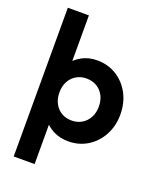

<svg xmlns="http://www.w3.org/2000/svg" viewBox="-166 -821 920 1122"><g transform="rotate(20 294.0 -260.5)"><path d="M326 10Q274 10 232 -11.5Q190 -33 165 -70Q140 -107 138 -155V-326Q140 -374 165.5 -411.5Q191 -449 232.5 -471Q274 -493 326 -493Q393 -493 446 -460Q499 -427 529.5 -370Q560 -313 560 -241Q560 -170 529.5 -113Q499 -56 446 -23Q393 10 326 10ZM58 202V-723H189V-356L167 -239L188 -122V202ZM303 -111Q339 -111 366.5 -127.5Q394 -144 410 -173.5Q426 -203 426 -242Q426 -280 410.5 -309.5Q395 -339 367 -355.5Q339 -372 303 -372Q268 -372 240 -355.5Q212 -339 196.5 -309.5Q181 -280 181 -242Q181 -203 196.5 -173.5Q212 -144 239.5 -127.5Q267 -111 303 -111Z"/></g></svg>

Font: Outfit SemiBold
Style: Regular
Weight: 600
Designer: Rodrigo Fuenzalida
Foundry: fragTYPE
Version: Version 1.100;gftools[0.9.27]